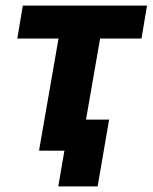

<svg xmlns="http://www.w3.org/2000/svg" viewBox="-20 -540 547 688"><path d="M61.8 -520H506.8L487 -402H42ZM268.8 0H119.8L196.6 -441.4H345.6ZM210.8 0H184.2L201.6 -111.4H371L329.8 128H188.8Z"/></svg>

Font: Fixel Italic Variable Display Thin
Style: Italic
Weight: 100
Italic angle: -10°
Designer: AlfaBravo + MacPaw
Foundry: Kyrylo Tkachov, Marchela Mozhyna, Serhii Makarenko, Maria Weinstein, Zakhar Kryvoshyya
Version: Version 1.210;Glyphs 3.2 (3217)